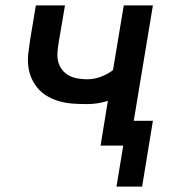

<svg xmlns="http://www.w3.org/2000/svg" viewBox="-20 -540 640 712"><path d="M412 152 437 0H353L380 -166Q361 -160 342 -157Q323 -154 304 -154Q279 -154 254 -155.5Q229 -157 205.5 -163Q182 -169 160.5 -180.5Q139 -192 123.5 -209Q108 -226 98 -247.5Q88 -269 85 -293.5Q82 -318 85 -343.5Q88 -369 92 -394L113 -520H221L197 -379Q194 -361 193 -343Q192 -325 196.5 -309Q201 -293 211.5 -280Q222 -267 236.5 -259.5Q251 -252 268.5 -249Q286 -246 304 -246Q328 -246 353 -255Q378 -264 399 -280L439 -520H547L476 -92H547L507 152Z"/></svg>

Font: Iosevka Semibold Extended
Style: Italic
Weight: 600
Width: 7
Italic angle: -9°
Monospace: yes
Designer: Belleve Invis
Foundry: Belleve Invis
Version: Version 32.5.0; ttfautohint (v1.8.4)